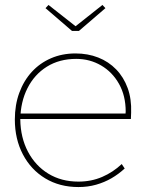

<svg xmlns="http://www.w3.org/2000/svg" viewBox="-20 -746 585 776"><path d="M297 10Q221 10 163 -25Q105 -60 72.5 -122Q40 -184 40 -263Q40 -322 58 -371Q76 -420 108.5 -455.5Q141 -491 186 -510.5Q231 -530 285 -530Q335 -530 377 -513.5Q419 -497 449.5 -465.5Q480 -434 496 -390Q512 -346 510 -291L509 -265H52V-287H498L486 -270L488 -295Q488 -359 461 -407Q434 -455 388.5 -481.5Q343 -508 288 -508Q220 -508 169.5 -476.5Q119 -445 91 -389.5Q63 -334 62 -263Q63 -190 93 -133Q123 -76 175.5 -44Q228 -12 297 -12Q349 -12 393 -31Q437 -50 472 -83L484 -65Q459 -42 430.5 -25.5Q402 -9 368.5 0.5Q335 10 297 10ZM271 -621 164 -713 176 -726 293 -634H278L394 -726L406 -713L299 -621Z"/></svg>

Font: Lexend Deca Thin
Style: Regular
Weight: 250
Designer: Bonnie Shaver-Troup, Thomas Jockin
Foundry: Lexend
Version: Version 1.007